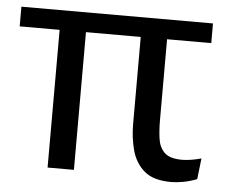

<svg xmlns="http://www.w3.org/2000/svg" viewBox="-44 -570 757 632"><g transform="rotate(5 335.0 -254.0)"><path d="M221 0H134V-455H2V-520H635V-455H489V-186Q489 -154 493 -126Q497 -98 514.5 -81Q532 -64 573 -64Q585 -64 601.5 -66.5Q618 -69 636 -74L628 -5Q605 4 583 8Q561 12 543 12Q484 12 454 -14Q424 -40 413 -81Q402 -122 402 -167V-455H221Z"/></g></svg>

Font: Murecho
Style: Regular
Weight: 400
Designer: Neil Summerour
Foundry: Positype
Version: Version 1.010; ttfautohint (v1.8.3)